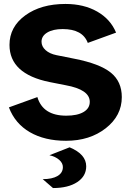

<svg xmlns="http://www.w3.org/2000/svg" viewBox="-20 -700 659 971"><path d="M332 45Q416 80 416 141Q416 191 370.5 221Q325 251 248 251L196 206Q244 206 271 190Q298 174 298 145Q298 125 279.5 108.5Q261 92 230 85ZM596 -209Q596 -115 515 -51.5Q434 12 314 12Q206 12 131 -31.5Q56 -75 25 -157L169 -209Q197 -115 315 -115Q371 -115 402.5 -133.5Q434 -152 434 -185Q434 -247 312 -269L231 -285Q28 -326 28 -473Q28 -564 107.5 -622Q187 -680 311 -680Q404 -680 471.5 -641.5Q539 -603 567 -535L424 -483Q398 -553 297 -553Q248 -553 219 -535.5Q190 -518 190 -489Q190 -465 210.5 -446.5Q231 -428 266 -421L356 -403Q484 -378 540 -333Q596 -288 596 -209Z"/></svg>

Font: Atkinson Hyperlegible Pro
Style: Bold
Weight: 700
Designer: Elliott Scott, Megan Eiswerth, Linus Boman, Theodore Petrosky, Jacob Perez
Foundry: Braille Institute
Version: Version 1.5.1